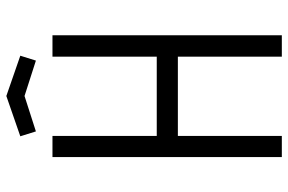

<svg xmlns="http://www.w3.org/2000/svg" viewBox="-168 -720 888 591"><g transform="rotate(-90 275.5 -424.0)"><path d="M153 -706V-385H397V-706H463V0H397V-320H153V0H88V-706ZM152 -805 276 -848 400 -805 385 -757 276 -792 167 -757Z"/></g></svg>

Font: Lineal Light
Style: Regular
Weight: 300
Designer: Created by Frank Adebiaye with contributions from Anton Moglia & Ariel Martín Pérez
Created by Frank ADEBIAYE with FontF
Foundry: Velvetyne Type Foundry
Version: Version 2.000